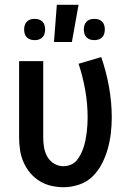

<svg xmlns="http://www.w3.org/2000/svg" viewBox="-20 -776 540 804"><path d="M246 8Q220 8 194 2Q168 -4 145.5 -18Q123 -32 106 -52.5Q89 -73 78.5 -97Q68 -121 64 -147.5Q60 -174 60 -200V-520H161V-200Q161 -179 164.5 -158.5Q168 -138 178 -120Q188 -102 206.5 -91Q225 -80 245 -80Q261 -80 276 -86Q291 -92 301 -104Q311 -116 318 -130Q325 -144 330 -159Q335 -174 338 -189.5Q341 -205 343 -220.5Q345 -236 346 -252Q347 -268 347 -283Q347 -341 337 -398Q327 -455 309 -509L404 -537Q425 -476 436.5 -412Q448 -348 448 -284Q448 -250 444 -217Q440 -184 431 -152Q422 -120 406.5 -90Q391 -60 367.5 -37Q344 -14 311.5 -3Q279 8 246 8ZM206 -600 218 -756H309L281 -600ZM375 -608Q366 -608 357.5 -610.5Q349 -613 342.5 -619.5Q336 -626 333.5 -635Q331 -644 331 -653Q331 -661 333.5 -670Q336 -679 342.5 -685.5Q349 -692 357.5 -694.5Q366 -697 375 -697Q384 -697 392.5 -694.5Q401 -692 407.5 -685.5Q414 -679 416.5 -670Q419 -661 419 -653Q419 -644 416.5 -635Q414 -626 407.5 -619.5Q401 -613 392.5 -610.5Q384 -608 375 -608ZM125 -608Q116 -608 107.5 -610.5Q99 -613 92.5 -619.5Q86 -626 83.5 -635Q81 -644 81 -653Q81 -661 83.5 -670Q86 -679 92.5 -685.5Q99 -692 107.5 -694.5Q116 -697 125 -697Q134 -697 142.5 -694.5Q151 -692 157.5 -685.5Q164 -679 166.5 -670Q169 -661 169 -653Q169 -644 166.5 -635Q164 -626 157.5 -619.5Q151 -613 142.5 -610.5Q134 -608 125 -608Z"/></svg>

Font: Iosevka SS18 Semibold
Style: Regular
Weight: 600
Monospace: yes
Designer: Belleve Invis
Foundry: Belleve Invis
Version: Version 25.1.1; ttfautohint (v1.8.4)